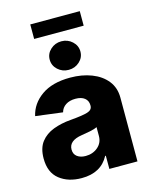

<svg xmlns="http://www.w3.org/2000/svg" viewBox="-132 -984 853 1079"><g transform="rotate(-15 294.5 -444.5)"><path d="M208 9.8Q129.4 9.8 78.9 -30.3Q28.3 -70.3 28.3 -151.4Q28.3 -211.9 55.9 -247.6Q83.5 -283.2 129.6 -300.5Q175.8 -317.9 231 -322.3Q300.8 -328.1 330.3 -336.9Q359.9 -345.7 359.9 -370.6V-373Q359.9 -399.9 340.8 -415Q321.8 -430.2 287.6 -430.2Q253.4 -430.2 230.7 -415.3Q208 -400.4 201.2 -374.5L43.9 -394.5Q59.6 -463.9 122.3 -508.3Q185.1 -552.7 289.1 -552.7Q358.4 -552.7 413.8 -531.2Q469.2 -509.8 501.5 -469.2Q533.7 -428.7 533.7 -371.1V0H370.1V-76.7H366.2Q320.3 9.8 208 9.8ZM261.2 -104.5Q302.7 -104.5 332 -129.4Q361.3 -154.3 361.3 -194.3V-245.6Q346.7 -237.8 320.1 -232.4Q293.5 -227.1 270 -223.6Q192.9 -211.9 192.9 -159.7Q192.9 -132.8 211.9 -118.7Q231 -104.5 261.2 -104.5ZM439 -899.4V-814.9H150.9V-899.4ZM294.4 -596.7Q257.8 -596.7 231.4 -620.8Q205.1 -645 205.1 -679.7Q205.1 -714.4 231.4 -738.5Q257.8 -762.7 294.4 -762.7Q331.1 -762.7 357.4 -738.5Q383.8 -714.4 383.8 -679.7Q383.8 -645 357.4 -620.8Q331.1 -596.7 294.4 -596.7Z"/></g></svg>

Font: Inter Extra Bold
Style: Regular
Weight: 800
Designer: Rasmus Andersson
Foundry: rsms
Version: Version 4.000;git-3c8e0fc